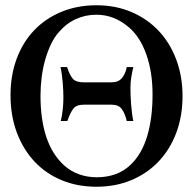

<svg xmlns="http://www.w3.org/2000/svg" viewBox="-20 -696 734 730"><path d="M462 -236Q455 -265 443 -281.5Q431 -298 404 -298H299Q270 -298 258.5 -282.5Q247 -267 236 -236H211Q216 -256 218.5 -279Q221 -302 221 -323Q221 -334 220.5 -349.5Q220 -365 218.5 -381.5Q217 -398 215 -413.5Q213 -429 210 -441H235Q245 -410 257 -396.5Q269 -383 298 -383H404Q430 -383 443.5 -399Q457 -415 462 -441H487Q482 -420 479 -401.5Q476 -383 476 -361Q476 -350 476.5 -333.5Q477 -317 478.5 -299Q480 -281 482 -264.5Q484 -248 487 -236ZM674 -331Q674 -254 650 -190.5Q626 -127 582.5 -81.5Q539 -36 479 -11Q419 14 347 14Q274 14 214 -11Q154 -36 111 -82Q68 -128 44 -192Q20 -256 20 -334Q20 -410 43.5 -473Q67 -536 110 -581Q153 -626 213.5 -651Q274 -676 347 -676Q420 -676 480.5 -650Q541 -624 584 -578Q627 -532 650.5 -468.5Q674 -405 674 -331ZM560 -337Q560 -423 536 -490Q512 -557 469 -593Q442 -616 411.5 -628Q381 -640 346 -640Q305 -640 268.5 -623.5Q232 -607 203 -573Q187 -555 174 -528Q161 -501 152 -469.5Q143 -438 138.5 -403Q134 -368 134 -332Q134 -242 156 -175.5Q178 -109 224 -67Q250 -44 281.5 -33Q313 -22 348 -22Q386 -22 418.5 -33.5Q451 -45 477 -70Q519 -110 539.5 -178Q560 -246 560 -337Z"/></svg>

Font: STIXGeneralUnicodeRegular
Style: Regular
Weight: 400
Designer: MicroPress Inc., with final additions and corrections provided by Coen Hoffman, Elsevier (retired)
Version: Version 1.1.0